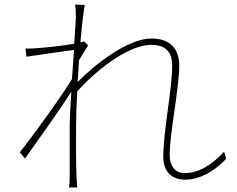

<svg xmlns="http://www.w3.org/2000/svg" viewBox="-20 -797 1040 843"><path d="M313 -718 306 -605C250 -595 170 -587 136 -585C123 -584 108 -583 92 -584L96 -548C166 -559 265 -572 305 -578L296 -450C254 -379 123 -199 67 -128L90 -101C156 -194 242 -314 293 -394C289 -329 286 -271 286 -242C286 -148 286 -114 286 -18C286 -2 285 12 283 26H319C318 11 317 -2 316 -19C313 -104 314 -141 314 -242C314 -287 316 -340 319 -396C424 -511 555 -600 643 -600C702 -600 736 -575 736 -508C736 -405 697 -223 697 -109C697 -41 736 -8 794 -8C848 -8 913 -36 973 -100L964 -131C907 -69 849 -37 791 -37C744 -37 725 -74 725 -115C725 -214 767 -411 767 -508C767 -586 724 -628 645 -628C540 -628 393 -511 321 -437L327 -533L367 -598L349 -615L333 -611C340 -691 348 -755 352 -775L310 -777C313 -758 313 -735 313 -718Z"/></svg>

Font: Harano Aji Gothic KR ExtraLight
Style: Regular
Weight: 250
Foundry: Masamichi Hosoda
Version: HaranoAjiGothicKR-ExtraLight version 20220220;ttx 4.29.1